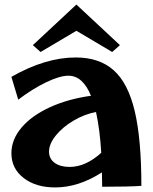

<svg xmlns="http://www.w3.org/2000/svg" viewBox="-20 -817 670 842"><path d="M427 -61Q324 5 222 5Q137 5 83.5 -36.5Q30 -78 30 -145Q30 -205 74.5 -257.5Q119 -310 198.5 -346.5Q278 -383 379 -397Q343 -485 280 -485Q242 -485 182 -456Q122 -427 60 -380L30 -480Q179 -565 312 -565Q416 -565 479 -508.5Q542 -452 571 -329Q600 -206 600 -2Q548 2 428 2ZM285 -85Q356 -85 424 -147Q418 -249 401 -326Q350 -316 302.5 -288Q255 -260 225 -223Q195 -186 195 -152Q195 -121 219.5 -103Q244 -85 285 -85ZM124 -619 315 -797 506 -619 472 -589 315 -682 158 -589Z"/></svg>

Font: Otomanopee One
Style: Regular
Weight: 400
Designer: Das Ende der Wildnis
Foundry: Gutenberg Labo
Version: Version 3.005